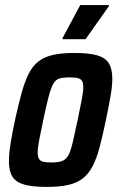

<svg xmlns="http://www.w3.org/2000/svg" viewBox="-20 -726 474 754"><path d="M163 8Q108 8 75.5 -1Q43 -10 29 -32Q15 -54 15 -93Q15 -122 21.5 -162.5Q28 -203 39 -255Q53 -318 65.5 -363Q78 -408 93.5 -438Q109 -468 132 -485.5Q155 -503 189 -510.5Q223 -518 272 -518Q328 -518 360.5 -509Q393 -500 407 -478Q421 -456 421 -417Q421 -388 414 -348Q407 -308 396 -255Q383 -192 371 -147Q359 -102 343 -72Q327 -42 304 -24.5Q281 -7 247 0.5Q213 8 163 8ZM183 -88Q203 -88 216 -91Q229 -94 238.5 -103Q248 -112 255 -130.5Q262 -149 268.5 -179.5Q275 -210 285 -255Q295 -304 301 -334.5Q307 -365 307 -383Q307 -401 301.5 -409Q296 -417 284.5 -419.5Q273 -422 253 -422Q228 -422 213 -417.5Q198 -413 189 -396.5Q180 -380 171 -346.5Q162 -313 150 -255Q140 -207 134 -176.5Q128 -146 128 -127Q128 -110 133.5 -101.5Q139 -93 151.5 -90.5Q164 -88 183 -88ZM225 -572 226 -577 295 -706H408L407 -701L316 -572Z"/></svg>

Font: Saira Condensed SemiBold
Style: Italic
Weight: 600
Width: 3
Italic angle: -12°
Designer: Hector Gatti with collaboration of the Omnibus-Type team
Foundry: Omnibus-Type
Version: Version 1.101